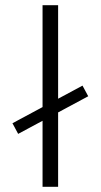

<svg xmlns="http://www.w3.org/2000/svg" viewBox="-20 -720 388 740"><path d="M50 -204 28 -245 298 -390 320 -349ZM144 0V-700H204V0Z"/></svg>

Font: Space Grotesk Light Light
Style: Regular
Weight: 300
Version: Version 2.000